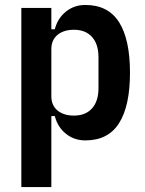

<svg xmlns="http://www.w3.org/2000/svg" viewBox="-20 -554 584 774"><path d="M66 -522H187V-436H201Q212 -480 245.5 -507Q279 -534 324 -534Q416 -534 460 -464.5Q504 -395 504 -261Q504 -127 460 -57.5Q416 12 324 12Q279 12 245.5 -15Q212 -42 201 -86H187V200H66ZM278 -88Q325 -88 351 -117Q377 -146 377 -199V-323Q377 -376 351 -405Q325 -434 278 -434Q237 -434 212 -413.5Q187 -393 187 -356V-166Q187 -129 212 -108.5Q237 -88 278 -88Z"/></svg>

Font: IBM Plex Sans Cond SmBld
Style: Regular
Weight: 600
Width: 3
Designer: Mike Abbink, Paul van der Laan, Pieter van Rosmalen
Foundry: Bold Monday
Version: Version 1.3